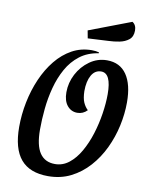

<svg xmlns="http://www.w3.org/2000/svg" viewBox="-98 -962 810 1053"><g transform="rotate(10 307.0 -435.0)"><path d="M243 22Q141 22 91 -37Q41 -96 41 -217Q41 -286 55 -355.5Q69 -425 96 -487Q123 -549 162 -597Q201 -645 251 -672.5Q301 -700 361 -700Q384 -700 401 -695V-690Q340 -681 297 -648Q254 -615 226.5 -565.5Q199 -516 183.5 -457.5Q168 -399 162 -338.5Q156 -278 156 -223Q156 -134 184.5 -92Q213 -50 269 -50Q312 -50 347 -77.5Q382 -105 408.5 -151.5Q435 -198 452.5 -254Q470 -310 479 -368.5Q488 -427 488 -477Q488 -594 432 -594Q397 -594 378 -560.5Q359 -527 359 -472Q360 -432 370 -409.5Q380 -387 396 -372Q373 -348 341 -348Q307 -348 285 -374.5Q263 -401 263 -449Q263 -502 288 -550Q313 -598 356.5 -629Q400 -660 453 -660Q525 -660 562.5 -605.5Q600 -551 600 -451Q600 -387 585.5 -320.5Q571 -254 542 -193Q513 -132 469.5 -83.5Q426 -35 369.5 -6.5Q313 22 243 22ZM327 -760 319 -803 553 -892Q575 -878 575 -847Q575 -813 554 -796Q533 -779 502.5 -773Q472 -767 442 -766Z"/></g></svg>

Font: Sansita Swashed
Style: Regular
Weight: 400
Designer: Pablo Cosgaya
Foundry: Omnibus-Type
Version: Version 1.003; ttfautohint (v1.8.3)